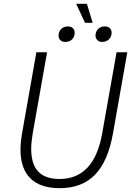

<svg xmlns="http://www.w3.org/2000/svg" viewBox="-20 -973 696 1003"><path d="M87 -191Q87 -227 95 -275L170 -700H226L151 -277Q143 -229 143 -195Q143 -116 179.5 -77Q216 -38 291 -38Q472 -38 514 -277L589 -700H645L570 -275Q544 -130 476 -60Q408 10 292 10Q191 10 139 -41Q87 -92 87 -191ZM378 -953H434L464 -854H424ZM286 -786Q286 -808 299.5 -821.5Q313 -835 335 -835Q351 -835 360.5 -826Q370 -817 370 -802Q370 -781 356.5 -767.5Q343 -754 321 -754Q305 -754 295.5 -763Q286 -772 286 -786ZM479 -787Q479 -808 492.5 -821.5Q506 -835 528 -835Q544 -835 553.5 -826Q563 -817 563 -802Q563 -781 549 -767.5Q535 -754 513 -754Q498 -754 488.5 -763.5Q479 -773 479 -787Z"/></svg>

Font: Sarabun ExtraLight
Style: Italic
Weight: 275
Italic angle: -10°
Designer: Suppakit Chalermlarp | Katatrad Co.,Ltd.
Foundry: Cadson Demak Co.,Ltd.
Version: Version 1.000; ttfautohint (v1.6)